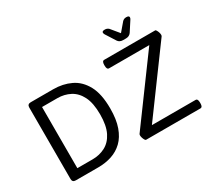

<svg xmlns="http://www.w3.org/2000/svg" viewBox="-165 -1196 1641 1490"><g transform="rotate(-30 655.5 -450.5)"><path d="M329 -700Q415 -700 485 -666.5Q555 -633 596.5 -556.5Q638 -480 638 -350Q638 -252 614 -185Q590 -118 548 -77.5Q506 -37 450 -18.5Q394 0 329 0H127Q97 0 97 -30V-670Q97 -700 127 -700ZM322 -624H185V-76H322Q384 -76 435.5 -103Q487 -130 517 -190Q547 -250 547 -350Q547 -450 517 -510Q487 -570 435.5 -597Q384 -624 322 -624ZM1244 -700Q1247 -700 1252.5 -691Q1258 -682 1262 -670Q1266 -658 1266 -647Q1266 -640 1263 -635L853 -76H1244Q1264 -76 1264 -42V-34Q1264 0 1244 0H757Q752 0 746.5 -9Q741 -18 737 -30.5Q733 -43 733 -53Q733 -60 736 -65L1146 -624H786Q766 -624 766 -658V-666Q766 -700 786 -700ZM1100 -901Q1124 -901 1124 -886Q1124 -878 1118 -869L1061 -781Q1053 -770 1041.5 -764.5Q1030 -759 1015 -759H990Q975 -759 963 -764.5Q951 -770 944 -781L888 -869Q882 -879 882 -887Q882 -901 905 -901H907Q917 -901 925 -898Q933 -895 941 -888L1002 -814L1065 -888Q1073 -895 1080.5 -898Q1088 -901 1098 -901Z"/></g></svg>

Font: Asap VF Beta
Style: Regular
Weight: 400
Designer: Pablo Cosgaya
Foundry: Pablo Cosgaya
Version: Version 1.007